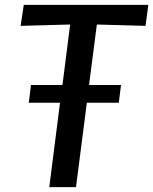

<svg xmlns="http://www.w3.org/2000/svg" viewBox="-20 -767 628 787"><path d="M182 0 226 -346H98L107 -418.5H236L267.5 -666.5L64.5 -661L77.5 -747H588L576.5 -661L377 -666.5L345 -418.5H476L467 -346H336L291.5 0Z"/></svg>

Font: Merriweather Sans Italic
Style: Regular
Weight: 400
Italic angle: -7.5°
Designer: Eben Sorkin
Foundry: Eben Sorkin
Version: Version 1.008; ttfautohint (v1.7.19-72a1) -l 8 -r 50 -G 200 